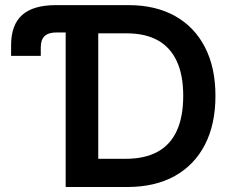

<svg xmlns="http://www.w3.org/2000/svg" viewBox="-20 -748 930 768"><path d="M24.4 -524.4V-567.4Q24.4 -648.4 68.6 -688Q112.8 -727.5 203.6 -727.5H242.7V-618.2H206.1Q174.3 -618.2 158.7 -603.8Q143.1 -589.4 143.1 -558.6V-524.4ZM489.3 0H305.2V-112.8H482.4Q559.1 -112.8 610.4 -140.9Q661.6 -168.9 687.3 -225.1Q712.9 -281.2 712.9 -364.7Q712.9 -447.3 687.3 -502.9Q661.6 -558.6 611.3 -586.7Q561 -614.7 485.8 -614.7H301.3V-727.5H494.1Q602.5 -727.5 680.4 -683.8Q758.3 -640.1 800 -558.8Q841.8 -477.5 841.8 -364.7Q841.8 -251 799.8 -169.4Q757.8 -87.9 679 -43.9Q600.1 0 489.3 0ZM373 -727.5V0H242.7V-727.5Z"/></svg>

Font: Inter 17pt SemiBold
Style: Regular
Weight: 600
Version: Version 4.001;git-66647c0bb